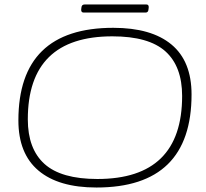

<svg xmlns="http://www.w3.org/2000/svg" viewBox="-20 -830 917 856"><path d="M410 6Q241 6 151.5 -69.5Q62 -145 62 -293Q62 -706 485 -706Q655 -706 744.5 -631.5Q834 -557 834 -409Q834 6 410 6ZM414 -32Q792 -32 792 -402Q792 -534 717.5 -601Q643 -668 481 -668Q104 -668 104 -298Q104 -166 178.5 -99Q253 -32 414 -32ZM353 -774Q341 -774 342 -788L343 -796Q344 -810 357 -810H633Q644 -810 643 -796L642 -788Q641 -774 629 -774Z"/></svg>

Font: Asap Expanded Expanded Thin
Style: Italic
Weight: 100
Width: 7
Italic angle: -6°
Designer: Pablo Cosgaya
Foundry: Omnibus-Type
Version: Version 3.001; ttfautohint (v1.8.4.7-5d5b)